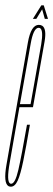

<svg xmlns="http://www.w3.org/2000/svg" viewBox="-41 -699 201 722"><path d="M0 3Q-5 3 -9 1Q-29 -10.5 -16.5 -80.5Q-2 -164 22 -301Q52 -472.5 63.8 -539Q75.5 -605.5 105 -605.5Q112.5 -605.5 118 -602Q135 -590.5 126.5 -542Q115 -478 84 -301.5Q83.5 -298.5 83 -296H32Q8.5 -164 -4.5 -87Q-17.5 -15 -2 -8.5Q-0.5 -8 1 -8Q16 -8 28 -60.2Q40 -112.5 60.5 -230H71.5Q57 -145 46.5 -93.8Q36 -42.5 25.5 -19.8Q15 3 0 3ZM34 -307.5H74Q103 -471.5 114 -532.5Q123 -586.5 109 -593.5Q107 -594.5 104.5 -594.5Q84.5 -594.5 74 -532.5Q63 -471.5 34 -307.5ZM82.5 -628 114.5 -679H123.5L139.5 -628H127.5L117.5 -664L95.5 -628Z"/></svg>

Font: Anybody UltraCondensed Thin
Style: Italic
Weight: 100
Width: 1
Italic angle: -10°
Designer: Tyler Finck
Foundry: Etcetera Type Company
Version: Version 1.010; ttfautohint (v1.8.3) -l 8 -r 50 -G 200 -x 14 